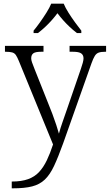

<svg xmlns="http://www.w3.org/2000/svg" viewBox="-20 -786 598 1046"><path d="M44 203Q97 203 133 190Q169 177 193 151Q217 125 235 87.5Q253 50 269 1L83 -453Q74 -475 66.5 -486Q59 -497 46 -500.5Q33 -504 10 -504H7V-536H217V-504H204Q173 -504 161.5 -495.5Q150 -487 150 -468Q150 -459 154.5 -446Q159 -433 169 -408L243 -222Q254 -196 265.5 -165Q277 -134 286.5 -105.5Q296 -77 301 -58Q309 -88 320.5 -120.5Q332 -153 345 -191L421 -412Q427 -429 431 -444Q435 -459 435 -468Q435 -486 422.5 -495Q410 -504 378 -504H359V-536H558V-504H554Q531 -504 518 -499.5Q505 -495 496.5 -481.5Q488 -468 478 -440L324 -5Q297 70 274.5 118Q252 166 224 192.5Q196 219 155 229.5Q114 240 50 240H44ZM163 -619Q179 -638 197.5 -664Q216 -690 233 -717Q250 -744 259 -766H327Q336 -744 353 -717Q370 -690 389 -664Q408 -638 423 -619V-606H399Q377 -623 358.5 -640.5Q340 -658 324 -676Q308 -694 293 -714Q278 -694 262 -676Q246 -658 227.5 -640.5Q209 -623 187 -606H163Z"/></svg>

Font: Noto Serif Armenian Light
Style: Regular
Weight: 300
Version: Version 2.007